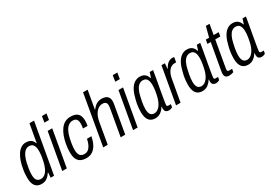

<svg xmlns="http://www.w3.org/2000/svg" viewBox="18 -1557 3386 2402"><g transform="rotate(-30 1711.0 -355.5)"><path d="M152 12Q112 12 84.5 -4.5Q57 -21 42.5 -56Q28 -91 28 -146Q28 -174 30 -203.5Q32 -233 38 -263Q47 -324 64.5 -374Q82 -424 106.5 -461Q131 -498 162.5 -518Q194 -538 232 -538Q260 -538 282 -530Q304 -522 319.5 -506Q335 -490 343 -464H348L394 -723H460L332 0H283L288 -72H282Q260 -35 227 -11.5Q194 12 152 12ZM170 -47Q203 -47 229.5 -68Q256 -89 275 -128Q294 -167 305 -219Q312 -250 316.5 -276Q321 -302 322.5 -324.5Q324 -347 324 -366Q324 -407 314 -431.5Q304 -456 286 -467Q268 -478 245 -478Q214 -478 189.5 -458.5Q165 -439 146.5 -401Q128 -363 116 -308Q109 -274 104 -246Q99 -218 97 -195Q95 -172 95 -152Q95 -97 114 -72Q133 -47 170 -47Z M560 -636 574 -723H640L626 -636ZM450 0 543 -526H609L516 0Z M795 12Q748 12 715 -5Q682 -22 665.5 -58.5Q649 -95 649 -152Q649 -181 651.5 -211.5Q654 -242 660 -273Q671 -332 689.5 -380.5Q708 -429 734.5 -464.5Q761 -500 796.5 -519Q832 -538 877 -538Q924 -538 954.5 -523Q985 -508 999.5 -478Q1014 -448 1014 -402Q1014 -388 1012.5 -369Q1011 -350 1007 -331H941Q944 -347 946 -365.5Q948 -384 948 -397Q948 -427 940.5 -445.5Q933 -464 917.5 -473Q902 -482 876 -482Q844 -482 816.5 -462Q789 -442 769 -403Q749 -364 736 -305Q729 -272 724.5 -245Q720 -218 718 -195.5Q716 -173 716 -152Q716 -115 725 -91.5Q734 -68 752 -56.5Q770 -45 796 -45Q831 -45 854.5 -63Q878 -81 894.5 -115Q911 -149 920 -195H984Q973 -136 949.5 -89Q926 -42 888.5 -15Q851 12 795 12Z M1042 0 1168 -723H1234L1188 -462H1193Q1213 -489 1234 -506Q1255 -523 1278.5 -530.5Q1302 -538 1326 -538Q1359 -538 1383 -528Q1407 -518 1420.5 -496.5Q1434 -475 1434 -440Q1434 -429 1432.5 -416.5Q1431 -404 1428 -390L1360 0H1294L1361 -380Q1363 -391 1364 -400.5Q1365 -410 1365 -419Q1365 -440 1358.5 -453Q1352 -466 1338 -472Q1324 -478 1303 -478Q1281 -478 1258.5 -467.5Q1236 -457 1216.5 -435.5Q1197 -414 1182.5 -381.5Q1168 -349 1160 -307L1107 0Z M1583 -636 1597 -723H1663L1649 -636ZM1473 0 1566 -526H1632L1539 0Z M1793 12Q1753 12 1725.5 -5Q1698 -22 1684 -57.5Q1670 -93 1670 -147Q1670 -188 1675.5 -231Q1681 -274 1692 -315Q1708 -385 1733.5 -435Q1759 -485 1795.5 -511.5Q1832 -538 1878 -538Q1910 -538 1931.5 -527.5Q1953 -517 1967 -498.5Q1981 -480 1989 -455H1994L2017 -526H2066L2045 -404Q2040 -377 2033 -337Q2026 -297 2018 -253.5Q2010 -210 2003.5 -170.5Q1997 -131 1992.5 -103Q1988 -75 1988 -68Q1988 -57 1992.5 -51Q1997 -45 2010 -45H2046L2038 -3Q2028 2 2014 6.5Q2000 11 1985 11Q1962 11 1946.5 -1Q1931 -13 1929 -42Q1928 -48 1929 -56Q1930 -64 1931 -73L1926 -75Q1905 -38 1870.5 -13Q1836 12 1793 12ZM1812 -48Q1833 -48 1854 -60Q1875 -72 1893.5 -95.5Q1912 -119 1926.5 -154.5Q1941 -190 1950 -237Q1956 -265 1959.5 -288Q1963 -311 1964.5 -330.5Q1966 -350 1966 -367Q1966 -404 1958 -429Q1950 -454 1932.5 -467Q1915 -480 1888 -480Q1859 -480 1834.5 -462Q1810 -444 1792 -408Q1774 -372 1762 -317Q1754 -283 1748.5 -253.5Q1743 -224 1740.5 -199.5Q1738 -175 1738 -152Q1738 -98 1756.5 -73Q1775 -48 1812 -48Z M2094 0 2187 -526H2236L2230 -450H2235Q2248 -477 2265 -496.5Q2282 -516 2303 -527Q2324 -538 2348 -538Q2357 -538 2364 -537Q2371 -536 2376 -534L2364 -465H2337Q2316 -465 2296.5 -455Q2277 -445 2261 -426Q2245 -407 2233 -379Q2221 -351 2215 -314L2159 0Z M2474 12Q2434 12 2406.5 -5Q2379 -22 2365 -57.5Q2351 -93 2351 -147Q2351 -188 2356.5 -231Q2362 -274 2373 -315Q2389 -385 2414.5 -435Q2440 -485 2476.5 -511.5Q2513 -538 2559 -538Q2591 -538 2612.5 -527.5Q2634 -517 2648 -498.5Q2662 -480 2670 -455H2675L2698 -526H2747L2726 -404Q2721 -377 2714 -337Q2707 -297 2699 -253.5Q2691 -210 2684.5 -170.5Q2678 -131 2673.5 -103Q2669 -75 2669 -68Q2669 -57 2673.5 -51Q2678 -45 2691 -45H2727L2719 -3Q2709 2 2695 6.5Q2681 11 2666 11Q2643 11 2627.5 -1Q2612 -13 2610 -42Q2609 -48 2610 -56Q2611 -64 2612 -73L2607 -75Q2586 -38 2551.5 -13Q2517 12 2474 12ZM2493 -48Q2514 -48 2535 -60Q2556 -72 2574.5 -95.5Q2593 -119 2607.5 -154.5Q2622 -190 2631 -237Q2637 -265 2640.5 -288Q2644 -311 2645.5 -330.5Q2647 -350 2647 -367Q2647 -404 2639 -429Q2631 -454 2613.5 -467Q2596 -480 2569 -480Q2540 -480 2515.5 -462Q2491 -444 2473 -408Q2455 -372 2443 -317Q2435 -283 2429.5 -253.5Q2424 -224 2421.5 -199.5Q2419 -175 2419 -152Q2419 -98 2437.5 -73Q2456 -48 2493 -48Z M2859 11Q2835 11 2820.5 3.5Q2806 -4 2800 -18Q2794 -32 2794 -52Q2794 -62 2796 -74Q2798 -86 2800 -99L2866 -469H2818L2828 -526H2875L2914 -674H2967L2941 -526H3014L3004 -469H2931L2866 -99Q2865 -92 2863.5 -83Q2862 -74 2862 -69Q2862 -57 2867.5 -51Q2873 -45 2887 -45H2930L2922 -2Q2913 2 2901.5 5Q2890 8 2879 9.5Q2868 11 2859 11Z M3134 12Q3094 12 3066.5 -5Q3039 -22 3025 -57.5Q3011 -93 3011 -147Q3011 -188 3016.5 -231Q3022 -274 3033 -315Q3049 -385 3074.5 -435Q3100 -485 3136.5 -511.5Q3173 -538 3219 -538Q3251 -538 3272.5 -527.5Q3294 -517 3308 -498.5Q3322 -480 3330 -455H3335L3358 -526H3407L3386 -404Q3381 -377 3374 -337Q3367 -297 3359 -253.5Q3351 -210 3344.5 -170.5Q3338 -131 3333.5 -103Q3329 -75 3329 -68Q3329 -57 3333.5 -51Q3338 -45 3351 -45H3387L3379 -3Q3369 2 3355 6.5Q3341 11 3326 11Q3303 11 3287.5 -1Q3272 -13 3270 -42Q3269 -48 3270 -56Q3271 -64 3272 -73L3267 -75Q3246 -38 3211.5 -13Q3177 12 3134 12ZM3153 -48Q3174 -48 3195 -60Q3216 -72 3234.5 -95.5Q3253 -119 3267.5 -154.5Q3282 -190 3291 -237Q3297 -265 3300.5 -288Q3304 -311 3305.5 -330.5Q3307 -350 3307 -367Q3307 -404 3299 -429Q3291 -454 3273.5 -467Q3256 -480 3229 -480Q3200 -480 3175.5 -462Q3151 -444 3133 -408Q3115 -372 3103 -317Q3095 -283 3089.5 -253.5Q3084 -224 3081.5 -199.5Q3079 -175 3079 -152Q3079 -98 3097.5 -73Q3116 -48 3153 -48Z"/></g></svg>

Font: Archivo Condensed Light
Style: Italic
Weight: 300
Width: 3
Italic angle: -10°
Designer: Hector Gatti
Foundry: Omnibus-Type
Version: Version 2.001